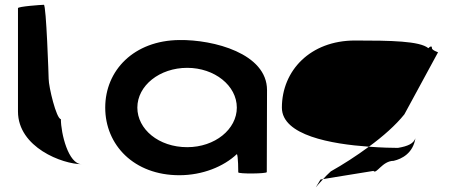

<svg xmlns="http://www.w3.org/2000/svg" viewBox="-20 -723 1891 801"><path d="M55 -258C55 -108 241 -38 321 -38C265 -38 234 -167 234 -226C215 -227 183 -361 183 -394C183 -401 173 -703 163 -703C153 -703 55 -696 55 -689Z M419 -274C419 -118 539 8 728 8C825 8 913 -28 968 -80C974 -76 974 -4 974 -4C974 3 1093 2 1093 -5L1094 -347C1094 -500 871 -558 728 -556C539 -554 419 -430 419 -274ZM553 -274C553 -366 646 -440 761 -440C875 -440 968 -366 968 -274C968 -184 877 -109 761 -109C642 -109 553 -184 553 -274Z M1156 -274C1156 -158 1363 -122 1519 -111C1578 -154 1631 -201 1667 -246L1807 -504C1814 -504 1782 -512 1782 -522C1782 -533 1775 -530 1767 -522C1731 -552 1610 -554 1461 -554C1274 -554 1156 -428 1156 -274ZM1317 26C1288 76 1292 62 1328 24ZM1328 24 1538 -10C1550 6 1575 -52 1622 -52C1657 -60 1703 -84 1713 -146C1705 -124 1682 -113 1640 -106C1617 -106 1572 -107 1519 -111C1466 -72 1410 -36 1360 -8C1347 4 1336 15 1328 24Z"/></svg>

Font: Ampere
Style: Ext
Weight: 400
Version: Version 1